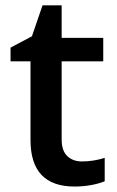

<svg xmlns="http://www.w3.org/2000/svg" viewBox="-20 -680 433 710"><path d="M283.2 -83Q325.2 -83 367.2 -96.2V-9.8Q348.1 -1.5 318.1 4.2Q288.1 9.8 255.9 9.8Q92.8 9.8 92.8 -162.1V-453.1H19V-503.9L98.1 -545.9L137.2 -660.2H208V-540H361.8V-453.1H208V-164.1Q208 -122.6 228.8 -102.8Q249.5 -83 283.2 -83Z"/></svg>

Font: f1_18033          
Style: Regular
Weight: 600
Foundry: Ascender Corporation
Version: Version 1.10